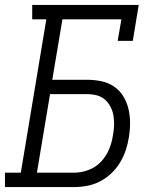

<svg xmlns="http://www.w3.org/2000/svg" viewBox="-33 -755 653 775"><path d="M267 0H-13V-58H51L154 -677H97V-735H527L503 -590H442L457 -677H219L178 -433H319Q348 -433 376.5 -427Q405 -421 427.5 -405.5Q450 -390 464.5 -366.5Q479 -343 485.5 -315.5Q492 -288 492 -259Q492 -230 487 -200Q483 -174 474.5 -148.5Q466 -123 451.5 -99Q437 -75 416.5 -55.5Q396 -36 371 -23Q346 -10 319.5 -5Q293 0 267 0ZM116 -58H267Q295 -58 324.5 -69Q354 -80 375 -102.5Q396 -125 407.5 -153Q419 -181 423 -210Q427 -230 427.5 -249.5Q428 -269 425 -288Q422 -307 413 -324Q404 -341 390.5 -353Q377 -365 358.5 -370Q340 -375 320 -375H169Z"/></svg>

Font: Iosevka HT Light Extended
Style: Italic
Weight: 300
Width: 7
Italic angle: -9°
Monospace: yes
Designer: Belleve Invis
Foundry: Belleve Invis
Version: Version 32.3.0; ttfautohint (v1.8.4)